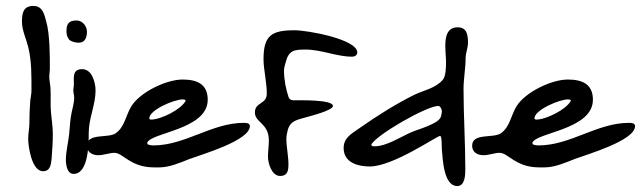

<svg xmlns="http://www.w3.org/2000/svg" viewBox="-20 -706 2166 647"><path d="M86 -400C86 -389 83 -378 82 -367C80 -342 79 -315 79 -290C79 -273 75 -256 75 -239C75 -211 87 -129 125 -129C150 -129 152 -153 154 -172C156 -200 158 -227 158 -255C158 -278 154 -302 152 -325C149 -353 152 -382 150 -411C149 -424 146 -436 146 -449C146 -457 148 -465 148 -473C148 -519 148 -590 136 -633C129 -658 124 -686 92 -686C58 -686 54 -661 54 -633C54 -604 68 -576 75 -548C87 -500 86 -449 86 -400Z M245 -562C267 -562 273 -581 273 -599C273 -618 258 -637 238 -637C212 -637 204 -626 204 -601C204 -594 205 -585 209 -579H210C210 -567 236 -562 245 -562ZM202 -167C202 -151 206 -120 228 -120C279 -120 279 -224 279 -259C279 -307 302 -353 302 -401C302 -428 290 -473 257 -473C223 -473 229 -444 229 -421C229 -415 227 -408 227 -402C227 -394 230 -385 230 -377C230 -356 222 -335 219 -314C216 -294 215 -274 213 -254C210 -225 202 -196 202 -167Z M273 -215C273 -193 291 -183 311 -183C330 -183 348 -191 366 -191C394 -191 420 -142 498 -142H518C551 -142 588 -158 618 -170C658 -185 822 -232 822 -281C822 -292 809 -292 801 -292C694 -292 604 -216 497 -216C490 -216 483 -217 477 -220L476 -225C489 -260 680 -269 680 -370C680 -424 642 -438 595 -438C540 -438 451 -395 422 -347C404 -317 400 -278 370 -257C345 -239 273 -259 273 -215ZM483 -307C483 -336 568 -371 595 -371C598 -371 600 -371 603 -370L606 -367C591 -337 522 -303 489 -303C487 -303 483 -304 483 -307Z M839 -327C839 -292 886 -292 886 -232C886 -214 883 -196 883 -178C883 -155 896 -113 924 -113C949 -113 952 -131 952 -152C952 -181 945 -210 945 -239C945 -248 947 -256 949 -265C957 -300 982 -302 1012 -311C1026 -315 1102 -334 1102 -349C1102 -371 988 -368 970 -368C964 -368 956 -370 954 -376L953 -377C943 -406 937 -439 937 -469C937 -478 941 -489 943 -497C953 -537 973 -539 1010 -539C1063 -539 1114 -515 1167 -515C1175 -515 1184 -520 1184 -529C1184 -574 1016 -604 973 -604C895 -604 868 -587 868 -506C868 -473 879 -429 879 -391C879 -353 839 -363 839 -327Z M1521 -79C1547 -79 1548 -117 1548 -136C1548 -226 1542 -316 1542 -406C1542 -441 1549 -475 1549 -510C1549 -528 1557 -544 1557 -562C1557 -587 1554 -614 1522 -614C1466 -614 1483 -535 1483 -498C1483 -483 1483 -449 1472 -437C1447 -408 1408 -402 1375 -386C1313 -355 1251 -316 1194 -276C1168 -257 1138 -244 1138 -207C1138 -158 1186 -145 1226 -145C1305 -145 1452 -248 1463 -248C1470 -248 1468 -209 1469 -202C1472 -169 1475 -79 1521 -79ZM1231 -218C1244 -249 1417 -349 1457 -349L1461 -348C1466 -343 1469 -337 1469 -330C1469 -328 1467 -316 1466 -314C1461 -289 1387 -270 1365 -260C1329 -244 1282 -213 1242 -213C1239 -213 1237 -213 1234 -214Z M1571 -215C1571 -193 1589 -183 1609 -183C1628 -183 1646 -191 1664 -191C1692 -191 1718 -142 1796 -142H1816C1849 -142 1886 -158 1916 -170C1956 -185 2120 -232 2120 -281C2120 -292 2107 -292 2099 -292C1992 -292 1902 -216 1795 -216C1788 -216 1781 -217 1775 -220L1774 -225C1787 -260 1978 -269 1978 -370C1978 -424 1940 -438 1893 -438C1838 -438 1749 -395 1720 -347C1702 -317 1698 -278 1668 -257C1643 -239 1571 -259 1571 -215ZM1781 -307C1781 -336 1866 -371 1893 -371C1896 -371 1898 -371 1901 -370L1904 -367C1889 -337 1820 -303 1787 -303C1785 -303 1781 -304 1781 -307Z"/></svg>

Font: ChillLongCangKaiShu Medium
Style: Regular
Weight: 500
Version: Version 3.500;Glyphs 3.1.1 (3135)